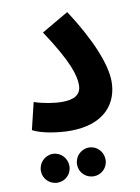

<svg xmlns="http://www.w3.org/2000/svg" viewBox="-85 -583 635 868"><g transform="rotate(-10 232.5 -149.0)"><path d="M35 -27C76 -5 153 6 206 6C365 6 428 -83 428 -181C428 -261 377 -384 285 -525L161 -453C263 -299 280 -234 280 -191C280 -146 246 -129 194 -129C156 -129 106 -137 65 -151ZM275 227C311 227 340 198 340 162C340 125 311 95 275 95C238 95 209 125 209 162C209 198 238 227 275 227ZM109 227C145 227 174 198 174 162C174 125 145 95 109 95C72 95 43 125 43 162C43 198 72 227 109 227Z"/></g></svg>

Font: Noto Sans Arabic UI Cn
Style: Bold
Weight: 700
Width: 3
Designer: Monotype Design Team, Nadine Chahine and Nizar Qandah
Foundry: Monotype Imaging Inc.
Version: Version 2.010